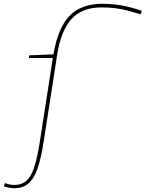

<svg xmlns="http://www.w3.org/2000/svg" viewBox="-94 -770 766 1010"><path d="M-18 220Q-44 220 -74 210L-68 193Q-41 203 -19 203Q19 203 43.5 182.5Q68 162 84.5 114Q101 66 114 -15L184 -465H58L60 -479L187 -484Q211 -624 272 -687Q333 -750 445 -750Q497 -750 545.5 -741.5Q594 -733 652 -713L646 -695Q610 -706 579 -714Q548 -722 515 -726.5Q482 -731 440 -731Q337 -731 282 -670Q227 -609 207 -484L136 -27Q122 65 102.5 119Q83 173 54 196.5Q25 220 -18 220Z"/></svg>

Font: Georama ExtraExtended Thin
Style: Italic
Weight: 100
Width: 8
Italic angle: -9°
Designer: Jean-Baptiste Levee
Foundry: Production Type
Version: Version 1.000